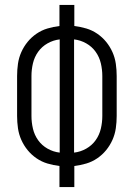

<svg xmlns="http://www.w3.org/2000/svg" viewBox="-20 -755 540 775"><path d="M220 0V-85Q195 -88 171.5 -95Q148 -102 127.5 -116Q107 -130 91.5 -149Q76 -168 66 -190.5Q56 -213 52.5 -237.5Q49 -262 49 -287V-448Q49 -473 52.5 -497.5Q56 -522 66 -544.5Q76 -567 91.5 -586Q107 -605 127.5 -619Q148 -633 171.5 -640Q195 -647 220 -650V-735H280V-650Q305 -647 328.5 -640Q352 -633 372.5 -619Q393 -605 408.5 -586Q424 -567 434 -544.5Q444 -522 447.5 -497.5Q451 -473 451 -448V-287Q451 -262 447.5 -237.5Q444 -213 434 -190.5Q424 -168 408.5 -149Q393 -130 372.5 -116Q352 -102 328.5 -95Q305 -88 280 -85V0ZM221 -139V-596Q195 -593 172 -580Q149 -567 134 -546Q119 -525 113 -499.5Q107 -474 107 -448V-287Q107 -261 113 -235.5Q119 -210 134 -189Q149 -168 172 -155Q195 -142 221 -139ZM279 -139Q305 -142 328 -155Q351 -168 366 -189Q381 -210 387 -235.5Q393 -261 393 -287V-448Q393 -474 387 -499.5Q381 -525 366 -546Q351 -567 328 -580Q305 -593 279 -596Z"/></svg>

Font: Iosevka Term Curly Light
Style: Regular
Weight: 300
Designer: Belleve Invis
Foundry: Belleve Invis
Version: Version 32.3.0